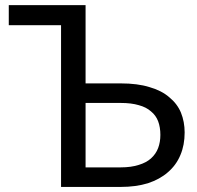

<svg xmlns="http://www.w3.org/2000/svg" viewBox="-20 -737 777 757"><path d="M456.1 -77.1Q497.1 -77.1 527.3 -86.9Q556.6 -95.7 575.2 -112.3Q594.7 -129.9 603.5 -153.3Q612.3 -176.8 612.3 -205.1Q612.3 -235.4 603.5 -258.8Q594.7 -282.2 575.2 -297.9Q556.6 -314.5 527.3 -322.3Q498 -331.1 456.1 -331.1Q410.2 -331.1 317.4 -331.1Q317.4 -267.6 317.4 -77.1Q351.6 -77.1 456.1 -77.1ZM456.1 -408.2Q522.5 -408.2 569.3 -393.6Q617.2 -379.9 647.5 -353.5Q678.7 -328.1 693.4 -293Q708 -256.8 708 -214.8Q708 -165 691.4 -126Q674.8 -85.9 641.6 -57.6Q610.4 -30.3 563.5 -14.6Q515.6 0 456.1 0Q377.9 0 220.7 0Q220.7 -159.2 220.7 -637.7Q168.9 -637.7 14.6 -637.7Q14.6 -644.5 14.6 -668Q14.6 -679.7 14.6 -716.8Q89.8 -716.8 317.4 -716.8Q317.4 -639.6 317.4 -408.2Q351.6 -408.2 456.1 -408.2Z"/></svg>

Font: Lato
Style: Regular
Weight: 400
Designer: Lukasz Dziedzic with Adam Twardoch and Botio Nikoltchev
Version: Version 2.015; 2015-08-06; http://www.latofonts.com/